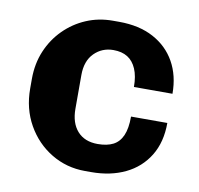

<svg xmlns="http://www.w3.org/2000/svg" viewBox="-65 -589 693 667"><g transform="rotate(10 281.5 -255.5)"><path d="M276 10Q211 10 157 -22.5Q103 -55 71 -111.5Q39 -168 39 -239V-273Q39 -327 58 -372Q77 -417 110.5 -450.5Q144 -484 187.5 -502.5Q231 -521 281 -521H303Q374 -521 424.5 -494Q475 -467 502 -419Q529 -371 529 -307H393Q393 -345 382 -370.5Q371 -396 351 -408.5Q331 -421 301 -421Q261 -421 233.5 -393.5Q206 -366 206 -316V-197Q206 -147 231.5 -118.5Q257 -90 303 -90Q336 -90 357.5 -101Q379 -112 390 -137Q401 -162 401 -204H529Q529 -136 499.5 -88Q470 -40 418 -15Q366 10 298 10Z"/></g></svg>

Font: Chivo Medium
Style: Bold
Weight: 700
Version: Version 2.002